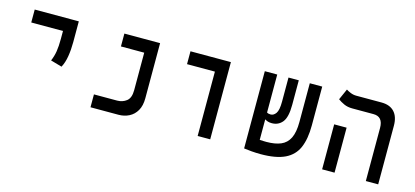

<svg xmlns="http://www.w3.org/2000/svg" viewBox="-55 -1005 3040 1407"><g transform="rotate(15 1465.0 -301.5)"><path d="M376.5 -232.4 291 -256.8Q306.6 -293 313 -332.3Q319.3 -371.6 319.3 -428.2V-487.8H78.6V-585.9H413.1V-428.2Q413.1 -371.6 404.8 -320.3Q396.5 -269 376.5 -232.4Z M658.7 0V-97.7H834.5Q875 -97.7 905.3 -121.1Q935.5 -144.5 935.5 -203.6V-488.3H758.8V-585.9H1029.8V-168Q1029.8 -110.8 1008.3 -73.7Q986.8 -36.6 950.7 -18.3Q914.6 0 871.1 0Z M1471.7 0V-488.3H1260.3V-585.9H1566.9V0Z M1951.7 9.3Q1917.5 9.3 1881.8 6.3Q1846.2 3.4 1824.7 0V-0.5H1824.2V-585.9H1918.5V-297.9Q1929.2 -290.5 1946.8 -290.5Q1970.2 -290.5 1987.1 -314.5Q2003.9 -338.4 2003.9 -403.3V-585.9H2082V-399.9Q2082 -305.7 2051.8 -268.3Q2021.5 -231 1971.7 -231Q1954.1 -231 1941.4 -235.1Q1928.7 -239.3 1918.5 -246.1V-90.3Q1931.6 -89.4 1944.8 -88.9Q1958 -88.4 1969.2 -88.4Q2034.7 -88.4 2078.1 -106.7Q2121.6 -125 2143.6 -169.4Q2165.5 -213.9 2165.5 -292V-585.9H2259.8V-291.5Q2259.8 -189 2231.2 -122.3Q2202.6 -55.7 2135.3 -23.2Q2067.9 9.3 1951.7 9.3Z M2747.6 0V-402.3Q2747.6 -488.3 2674.8 -488.3H2514.2Q2478 -488.3 2450.7 -500.7Q2423.3 -513.2 2403.3 -528.3L2440.4 -611.8Q2451.7 -604 2473.1 -595Q2494.6 -585.9 2518.1 -585.9H2709.5Q2773.4 -585.9 2807.4 -549.3Q2841.3 -512.7 2841.3 -444.3V0ZM2416 0V-341.3H2510.3V0Z"/></g></svg>

Font: Cascadia Code NF
Style: Regular
Weight: 400
Monospace: yes
Designer: Aaron Bell
Foundry: Saja Typeworks
Version: Version 2404.023; ttfautohint (v1.8.4)